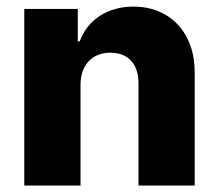

<svg xmlns="http://www.w3.org/2000/svg" viewBox="-20 -573 674 593"><path d="M55 -545.5H220.2V-445.3H226.2Q235.4 -470.2 251.1 -490.1Q266.7 -509.9 288 -523.8Q309.3 -537.6 335.6 -545.1Q361.9 -552.6 392 -552.6Q435 -552.6 470 -537.8Q505 -523.1 529.8 -496.3Q554.7 -469.5 568.2 -431.6Q581.7 -393.8 581.3 -347.7V0H407.7V-313.6Q408 -360.4 385.1 -385.3Q362.2 -410.2 320.3 -410.2Q299.7 -410.2 282.8 -403.4Q266 -396.7 253.9 -383.9Q241.8 -371.1 235.3 -352.8Q228.7 -334.5 228.7 -311.1V0H55Z"/></svg>

Font: Inter P Extra Bold
Style: Regular
Weight: 800
Designer: Rasmus Andersson
Foundry: rsms
Version: Version 3.018;git-588b23468